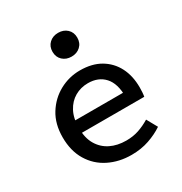

<svg xmlns="http://www.w3.org/2000/svg" viewBox="-172 -854 943 994"><g transform="rotate(-30 300.0 -357.0)"><path d="M330 12Q256 12 195.5 -18Q135 -48 100 -106Q65 -164 65 -245Q65 -325 100.5 -382Q136 -439 193 -470Q250 -501 315 -501Q387 -501 437 -471.5Q487 -442 513.5 -390.5Q540 -339 540 -270Q540 -255 539 -240.5Q538 -226 536 -216H134V-289H474L452 -265Q452 -344 416 -383.5Q380 -423 318 -423Q275 -423 239.5 -402.5Q204 -382 183 -342.5Q162 -303 162 -245Q162 -185 185.5 -145.5Q209 -106 249.5 -86Q290 -66 343 -66Q384 -66 418 -77.5Q452 -89 485 -109L520 -46Q483 -21 435 -4.5Q387 12 330 12ZM315 -584Q283 -584 262 -603.5Q241 -623 241 -655Q241 -687 262 -706.5Q283 -726 315 -726Q347 -726 368 -706.5Q389 -687 389 -655Q389 -623 368 -603.5Q347 -584 315 -584Z"/></g></svg>

Font: Source Code Pro ExtraLight Medium
Style: Regular
Weight: 500
Monospace: yes
Version: Version 1.018;hotconv 1.0.116;makeotfexe 2.5.65601